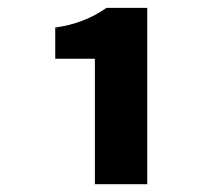

<svg xmlns="http://www.w3.org/2000/svg" viewBox="-20 -893 540 487"><path d="M220.7 -425.8V-744.1H120.1V-823.2Q193.4 -833 250 -873H353.5V-425.8Z"/></svg>

Font: Gen Shin Gothic Monospace Heavy
Style: Bold
Weight: 800
Designer: [Source Han Sans]
Ryoko NISHIZUKA  (kana & ideographs); Paul D. Hunt (Latin, Greek & Cyrillic); Wenlong ZHANG  (bopomofo
Version: Version 1.002.20150607